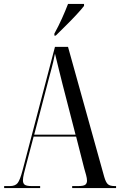

<svg xmlns="http://www.w3.org/2000/svg" viewBox="-20 -951 607 971"><path d="M1 0V-10H30Q57 -10 69 -25Q81 -40 94 -89L258 -714H324L507 -57Q515 -29 525.5 -19.5Q536 -10 560 -10H567V0H345V-10H375Q403 -10 411.5 -17Q420 -24 420 -37Q420 -49 415.5 -65.5Q411 -82 406 -99L365 -260H150L112 -116Q106 -94 101 -73Q96 -52 96 -39Q96 -23 105.5 -16.5Q115 -10 140 -10H183V0ZM153 -270H362L296 -526Q284 -575 276.5 -604.5Q269 -634 265 -651.5Q261 -669 258 -680Q253 -654 249 -637.5Q245 -621 240.5 -604Q236 -587 229 -561ZM255 -781Q276 -819 293.5 -858Q311 -897 324 -931H405V-921Q392 -904 366.5 -876.5Q341 -849 312.5 -821Q284 -793 262 -771H255Z"/></svg>

Font: Noto Serif Display ExtraCondensed
Style: Regular
Weight: 400
Width: 2
Designer: Monotype Design Team
Foundry: Monotype Imaging Inc.
Version: Version 2.009